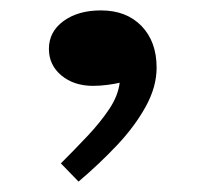

<svg xmlns="http://www.w3.org/2000/svg" viewBox="-20 -152 388 369"><path d="M131 197 97 162Q124 135 148.5 109Q173 83 190 57.5Q207 32 210 7Q202 9 187.5 11Q173 13 159 13Q122 13 98 -7Q74 -27 74 -58Q74 -91 102 -111.5Q130 -132 174 -132Q223 -132 252 -102Q281 -72 281 -22Q281 15 260 53Q239 91 205 127Q171 163 131 197Z"/></svg>

Font: BioRhyme SemiExpanded
Style: Bold
Weight: 700
Width: 6
Designer: Aoife Mooney
Foundry: Aoife Mooney Type
Version: Version 1.600;gftools[0.9.33]